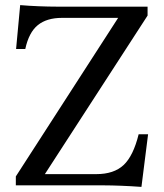

<svg xmlns="http://www.w3.org/2000/svg" viewBox="-20 -726 643 752"><path d="M534 6Q493 3 454 1.5Q415 0 390 0H42V-35L464 -689L486 -656H223Q163 -656 128 -627.5Q93 -599 79 -534H43L59 -706Q94 -703 132.5 -701.5Q171 -700 200 -700H558V-665L135 -12L112 -44H357Q426 -44 464 -79.5Q502 -115 523 -200H560Z"/></svg>

Font: Hedvig Letters Serif 18pt
Style: Regular
Weight: 400
Designer: Alexander Örn & Tor Weibull
Foundry: Kanon Foundry
Version: Version 1.000